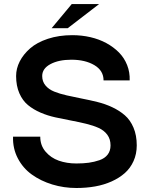

<svg xmlns="http://www.w3.org/2000/svg" viewBox="-20 -920 721 955"><path d="M339.8 -745.1Q386.2 -745.1 429.7 -735.1Q473.1 -725.1 509 -705.6Q544.9 -686 571.5 -659.2Q598.1 -632.3 612.3 -596.4Q626.5 -560.5 625 -520H495.1Q495.1 -568.8 449.5 -595.9Q403.8 -623 335 -623Q272 -623 231 -601.1Q189.9 -579.1 189.9 -542Q189.9 -514.6 206.1 -495.1Q222.2 -475.6 249.3 -464.6Q276.4 -453.6 311.8 -445.6Q347.2 -437.5 386.2 -429.9Q425.3 -422.4 464.1 -412.8Q502.9 -403.3 538.3 -386.7Q573.7 -370.1 600.8 -346.7Q627.9 -323.2 644 -285.2Q660.2 -247.1 660.2 -196.8Q660.2 -154.3 644.3 -118.9Q628.4 -83.5 600.8 -59.1Q573.2 -34.7 535.2 -17.6Q497.1 -0.5 453.1 7.3Q409.2 15.1 359.9 15.1Q297.4 15.1 240 -2.4Q182.6 -20 138.4 -51.8Q94.2 -83.5 68.6 -132.6Q43 -181.6 44.9 -240.2H180.2Q180.2 -196.8 206.5 -165.8Q232.9 -134.8 272.5 -120.8Q312 -106.9 359.9 -106.9Q394.5 -106.9 421.6 -110.6Q448.7 -114.3 474.9 -123.3Q501 -132.3 515.4 -150.9Q529.8 -169.4 529.8 -196.8Q529.8 -228 513.7 -249.8Q497.6 -271.5 470.5 -283.7Q443.4 -295.9 408.2 -304.4Q373 -313 334 -320.3Q294.9 -327.6 255.9 -336.2Q216.8 -344.7 181.6 -359.9Q146.5 -375 119.4 -397.2Q92.3 -419.4 76.2 -456.3Q60.1 -493.2 60.1 -542Q60.1 -579.1 78.1 -614.5Q96.2 -649.9 129.9 -679.4Q163.6 -709 218.3 -727.1Q272.9 -745.1 339.8 -745.1ZM473.1 -899.9 316.9 -779.8H236.8L336.9 -899.9Z"/></svg>

Font: Miedinger*
Style: Bold
Weight: 700
Version: Version 001.000